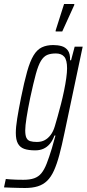

<svg xmlns="http://www.w3.org/2000/svg" viewBox="-66 -743 433 959"><path d="M59 196Q44 196 27 195.5Q10 195 -8.5 194.5Q-27 194 -46 193L-37 151Q-27 152 -13.5 153Q0 154 16.5 154.5Q33 155 51 155Q83 155 104.5 147.5Q126 140 140.5 122.5Q155 105 167 74.5Q179 44 193 -2Q196 -14 201.5 -32.5Q207 -51 211 -66H206Q197 -41 183 -24.5Q169 -8 151 0Q133 8 110 8Q76 8 55 0.5Q34 -7 23.5 -26Q13 -45 13 -79Q13 -108 20 -151.5Q27 -195 39 -255Q55 -334 69.5 -385.5Q84 -437 101.5 -466Q119 -495 143 -506.5Q167 -518 200 -518Q223 -518 242 -512.5Q261 -507 273 -491Q285 -475 284 -442H289L307 -510H347L256 -79Q243 -16 230.5 30.5Q218 77 203.5 109Q189 141 169.5 160Q150 179 123 187.5Q96 196 59 196ZM118 -34Q141 -34 157.5 -43Q174 -52 187 -69Q200 -86 208 -113Q214 -133 222 -161.5Q230 -190 238.5 -223Q247 -256 254 -290Q261 -324 265 -353Q269 -382 269 -402Q269 -443 255 -459.5Q241 -476 213 -476Q187 -476 169.5 -468.5Q152 -461 138.5 -439Q125 -417 113 -373Q101 -329 85 -255Q73 -197 66.5 -155Q60 -113 60 -92Q60 -67 66 -54.5Q72 -42 85 -38Q98 -34 118 -34ZM212 -586V-591L254 -723H305V-718L245 -586Z"/></svg>

Font: Saira UltraCondensed Light
Style: Italic
Weight: 300
Width: 1
Italic angle: -12°
Designer: Hector Gatti with collaboration of the Omnibus-Type team
Foundry: Omnibus-Type
Version: Version 1.101